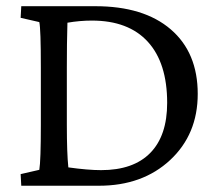

<svg xmlns="http://www.w3.org/2000/svg" viewBox="-20 -593 706 613"><path d="M47.9 -573.2H284.2Q439 -573.2 525.1 -499.3Q611.3 -425.3 611.3 -293Q611.3 -164.1 523.2 -82Q435.1 0 295.9 0H47.9L45.9 -37.1L105.5 -50.8Q110.4 -80.1 110.4 -194.3V-377.9Q110.4 -500.5 105.5 -522.5L45.9 -536.1ZM195.3 -520.5Q195.3 -514.6 194.8 -498.3Q194.3 -481.9 193.8 -450.7Q193.4 -419.4 193.4 -377.9V-194.3Q193.4 -104 198.2 -58.6Q261.2 -49.8 302.7 -49.8Q405.8 -49.8 459.7 -104.7Q513.7 -159.7 513.7 -264.6Q513.7 -392.1 451.9 -459.7Q390.1 -527.3 273.4 -527.3Q234.9 -527.3 195.3 -520.5Z"/></svg>

Font: Crimson Pro
Style: Regular
Weight: 400
Designer: Jacques Le Bailly
Foundry: Baron von Fonthausen
Version: Version 1.003